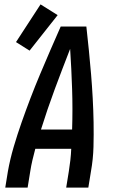

<svg xmlns="http://www.w3.org/2000/svg" viewBox="-20 -856 540 876"><path d="M4 0 16 -74Q26 -130 42.5 -186Q59 -242 78.5 -297.5Q98 -353 119 -408Q140 -463 163 -517.5Q186 -572 209.5 -626.5Q233 -681 257 -735H374Q380 -681 385.5 -626.5Q391 -572 395.5 -517.5Q400 -463 403 -408Q406 -353 407 -297.5Q408 -242 406.5 -186Q405 -130 395 -74L383 0H282L294 -74Q298 -99 301 -125Q304 -151 305 -177H141Q134 -151 128 -125.5Q122 -100 118 -74L106 0ZM167 -265H309Q312 -358 309 -449.5Q306 -541 300 -633Q264 -541 230 -449.5Q196 -358 167 -265ZM115 -625 53 -664 165 -836 243 -787Z"/></svg>

Font: Iosevka Curly Semibold Oblique
Style: Regular
Weight: 600
Italic angle: -9°
Monospace: yes
Designer: Belleve Invis
Foundry: Belleve Invis
Version: Version 11.1.0; ttfautohint (v1.8.3)